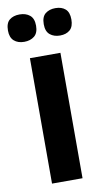

<svg xmlns="http://www.w3.org/2000/svg" viewBox="-97 -747 429 787"><g transform="rotate(-10 117.0 -353.0)"><path d="M54 0V-522H181V0ZM192 -592Q167 -592 150.5 -605.5Q134 -619 134 -649Q134 -680 150.5 -693Q167 -706 192 -706Q218 -706 233.5 -692.5Q249 -679 249 -649Q249 -619 233.5 -605.5Q218 -592 192 -592ZM43 -592Q17 -592 1 -606Q-15 -620 -15 -649Q-15 -680 1 -693Q17 -706 43 -706Q69 -706 85.5 -692.5Q102 -679 102 -649Q102 -619 85.5 -605.5Q69 -592 43 -592Z"/></g></svg>

Font: Bricolage Grotesque 60pt SemiBold
Style: Regular
Weight: 600
Version: Version 1.001;gftools[0.9.33.dev8+g029e19f]